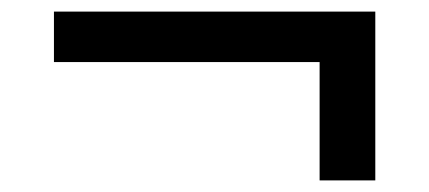

<svg xmlns="http://www.w3.org/2000/svg" viewBox="-20 -421 740 331"><path d="M531 -110V-314H73V-401H627V-110Z"/></svg>

Font: Martian Mono Light
Style: Regular
Weight: 300
Monospace: yes
Designer: Roman Shamin
Foundry: Evil Martians
Version: Version 1.000; ttfautohint (v1.8.4.7-5d5b)